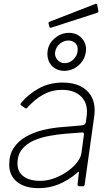

<svg xmlns="http://www.w3.org/2000/svg" viewBox="-20 -970 578 1000"><path d="M382 -70Q335 -30 285.5 -10Q236 10 181 10Q109 10 68.5 -23Q28 -56 28 -113Q28 -164 51.5 -199.5Q75 -235 114 -257.5Q153 -280 201.5 -292Q250 -304 300 -308L406 -317Q425 -319 427 -333L431 -364Q432 -370 432.5 -376Q433 -382 433 -388Q433 -441 398 -471.5Q363 -502 303 -502Q251 -502 206.5 -478Q162 -454 121 -408Q118 -405 116 -405Q114 -405 111 -407L89 -422Q87 -424 86.5 -426.5Q86 -429 89 -433Q127 -479 182 -509.5Q237 -540 307 -540Q359 -540 396 -522.5Q433 -505 453 -473Q473 -441 473 -396Q473 -389 472.5 -381.5Q472 -374 471 -366L421 -9Q420 -3 418 -1.5Q416 0 411 0H393Q389 0 386 -2.5Q383 -5 384 -10L391 -71Q391 -81 382 -70ZM417 -267Q418 -275 415.5 -278Q413 -281 406 -280L316 -273Q281 -270 238.5 -262.5Q196 -255 158 -239Q120 -223 95.5 -193.5Q71 -164 71 -118Q71 -75 102.5 -51.5Q134 -28 189 -28Q227 -28 264 -42Q301 -56 332 -78Q364 -101 382.5 -125.5Q401 -150 404 -172ZM427 -699Q421 -657 388.5 -629Q356 -601 315 -601Q287 -601 265.5 -614.5Q244 -628 234 -652Q224 -676 228 -705Q233 -744 266 -771.5Q299 -799 339 -799Q368 -799 389 -785.5Q410 -772 420.5 -749.5Q431 -727 427 -699ZM384 -702Q388 -728 374 -743.5Q360 -759 336 -759Q312 -759 291.5 -742Q271 -725 267 -698Q264 -676 279 -658.5Q294 -641 316 -641Q342 -641 361.5 -659.5Q381 -678 384 -702ZM486 -946 492 -914Q493 -910 492 -907.5Q491 -905 485 -903L247 -826Q243 -825 240 -826.5Q237 -828 237 -832L233 -847Q232 -855 236 -856L478 -950Q480 -951 483 -949.5Q486 -948 486 -946Z"/></svg>

Font: Libre Franklin Thin
Style: Italic
Weight: 100
Italic angle: -8°
Designer: Pablo Impallari, Rodrigo Fuenzalida, Nhung Nguyen
Foundry: Impallari Type
Version: Version 3.000